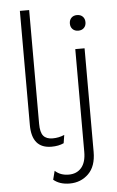

<svg xmlns="http://www.w3.org/2000/svg" viewBox="-62 -772 627 1029"><g transform="rotate(-5 251.5 -257.5)"><path d="M135 -730V-118Q135 -72 151 -53Q167 -34 201 -34Q234 -34 264 -47L257 -3Q229 10 191 10Q85 10 85 -116V-730ZM418.5 -608.5Q407 -597 388 -597Q369 -597 357.5 -608.5Q346 -620 346 -639Q346 -658 357.5 -669.5Q369 -681 388 -681Q407 -681 418.5 -669.5Q430 -658 430 -639Q430 -620 418.5 -608.5ZM413 -500V57Q413 135 372 175Q331 215 271 215Q217 215 184 187L196 140Q225 167 270 167Q313 167 338 138Q363 109 363 53V-500Z"/></g></svg>

Font: Elaine Sans Light
Style: Regular
Weight: 300
Designer: Wei Huang
Foundry: Wei Huang
Version: Version 2.001;December 24, 2019;FontCreator 12.0.0.2547 64-b